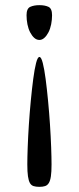

<svg xmlns="http://www.w3.org/2000/svg" viewBox="-20 -551 305 745"><path d="M133 -330Q140 -330 146 -306.5Q152 -283 157 -245Q162 -207 166.5 -160Q171 -113 174 -67Q177 -21 178.5 20Q180 61 180 87Q180 116 177.5 133Q175 150 169.5 159Q164 168 155 171Q146 174 133 174Q119 174 110 171Q101 168 96 159Q91 150 88.5 133Q86 116 86 87Q86 61 87.5 20Q89 -21 92 -67Q95 -113 99.5 -160Q104 -207 109 -245Q114 -283 120 -306.5Q126 -330 133 -330ZM133 -396Q122 -396 113 -404Q104 -412 97 -425.5Q90 -439 86.5 -456.5Q83 -474 83 -492Q83 -518 97.5 -524.5Q112 -531 133 -531Q154 -531 168 -524.5Q182 -518 182 -492Q182 -474 178.5 -456.5Q175 -439 168 -425.5Q161 -412 152 -404Q143 -396 133 -396Z"/></svg>

Font: Combo
Style: Regular
Weight: 400
Designer: Eduardo Rodriguez Tunni
Foundry: Eduardo Rodriguez Tunni
Version: Version 1.001